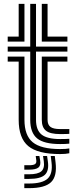

<svg xmlns="http://www.w3.org/2000/svg" viewBox="-20 -790 400 997"><path d="M292 -42Q209 -42 173 -71.2Q137 -100.5 137 -168V-522H20V-548H137V-770H167V-548H330V-522H167V-168Q167 -114.5 196 -91.2Q225 -68 292 -68Q304 -68 315.5 -68.2Q327 -68.5 340 -69.2V-44.2Q330 -43 318.6 -42.5Q307.2 -42 292 -42ZM292 10Q177 10 127 -31.2Q77 -72.5 77 -168V-470H20V-496H107V-168Q107 -86.8 149.9 -51.4Q192.8 -16 292 -16Q307.8 -16 319.4 -16.8Q331 -17.5 340 -19.2V5.8Q322.2 10 292 10ZM292 -93.8Q241.2 -93.8 219.1 -111Q197 -128.2 197 -168V-496H330V-470H227V-168Q227 -142.2 242.1 -131Q257.2 -119.8 292 -119.8Q315 -119.8 326.4 -119.8Q337.8 -119.8 340 -120V-95Q333 -94.5 322.1 -94.1Q311.2 -93.8 292 -93.8ZM20 -574V-600H77V-770H107V-574ZM197 -574V-770H227V-600H330V-574ZM243.5 20H264.5L268.5 53Q277.2 124.8 245.2 155.9Q213.2 187 130.5 187H106.2V163H130.5Q200.2 163 227.5 137.4Q254.8 111.8 247.5 53ZM165.5 20H184.5L188.5 43Q193 68.8 179.6 79.9Q166.2 91 130.5 91H106.2V68H130.5Q153.2 68 161.8 62.2Q170.2 56.5 168.5 43ZM203.5 20H224.5L228.5 48Q235.5 96.8 212.8 117.9Q190 139 130.5 139H106.2V115H130.5Q176.8 115 194.6 99.5Q212.5 84 207.5 48Z"/></svg>

Font: Big Shoulders Inline Display Thin Black
Style: Regular
Weight: 900
Version: Version 2.002